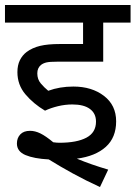

<svg xmlns="http://www.w3.org/2000/svg" viewBox="-20 -642 545 772"><path d="M271 -222Q242 -222 213 -215Q184 -208 161 -197Q114 -225 82 -263Q50 -301 50 -352Q50 -380 60 -400Q70 -420 87 -433Q110 -450 141 -457.5Q172 -465 221 -465H314V-551H0V-622H505V-551H395V-394H211Q180 -394 167 -391Q154 -388 145 -381Q130 -369 130 -347Q130 -323 144 -306.5Q158 -290 174 -277Q220 -294 275 -294Q349 -294 398 -256.5Q447 -219 447 -154Q447 -89 405.5 -51.5Q364 -14 289 -4Q318 8 349.5 19Q381 30 415 40L382 110Q325 84 273 55.5Q221 27 176 -1Q117 -4 82.5 -18.5Q48 -33 48 -65Q48 -87 61.5 -101.5Q75 -116 101 -116Q121 -116 142.5 -105.5Q164 -95 194 -70Q208 -68 219 -68Q289 -68 327.5 -88.5Q366 -109 366 -153Q366 -186 341.5 -204Q317 -222 271 -222Z"/></svg>

Font: Noto Sans Living
Style: Regular
Weight: 400
Designer: Monotype Design Team
Foundry: Monotype Imaging Inc.
Version: Version 2.013; ttfautohint (v1.8.4.7-5d5b)